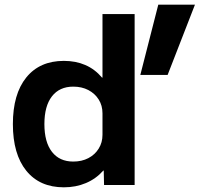

<svg xmlns="http://www.w3.org/2000/svg" viewBox="-20 -790 866 820"><path d="M252.7 10Q149.7 10 92.3 -60.8Q35 -131.7 35 -260Q35 -388.3 92.3 -459.2Q149.7 -530 252.7 -530Q303.7 -530 344.4 -512.3Q385 -494.7 415.7 -458.7H417.7V-730H555V0H424.4L423 -61.3H421Q390 -26.3 347 -8.2Q304 10 252.7 10ZM293 -100Q329.3 -100 357.3 -114.6Q385.4 -129.3 401.5 -155.3Q417.7 -181.3 417.7 -214V-306Q417.7 -339.4 401.5 -365Q385.4 -390.7 357.3 -405.4Q329.3 -420 293 -420Q234 -420 201.8 -378.5Q169.6 -337 169.6 -260Q169.6 -183.3 201.8 -141.6Q234 -100 293 -100ZM579.3 -470 656 -770H812.6L695.9 -470Z"/></svg>

Font: M PLUS 2 Thin
Style: Regular
Weight: 100
Designer: Coji Morishita
Foundry: UNDERFOREST DESIGN
Version: Version 1.001